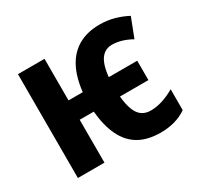

<svg xmlns="http://www.w3.org/2000/svg" viewBox="-125 -712 911 876"><g transform="rotate(-30 330.5 -273.5)"><path d="M490 10Q421 10 375 -16.5Q329 -43 303.5 -96Q278 -149 271 -226H197V0H57V-547H197V-328H272Q280 -402 307 -453Q334 -504 380.5 -530.5Q427 -557 493 -557Q532 -557 568 -547Q604 -537 636 -520L597 -419Q573 -433 546.5 -441Q520 -449 494 -449Q470 -449 452 -435.5Q434 -422 423.5 -395Q413 -368 409 -328H559V-226H409Q413 -183 424 -154.5Q435 -126 454 -113Q473 -100 499 -100Q531 -100 563 -110.5Q595 -121 626 -139V-29Q597 -9 562.5 0.5Q528 10 490 10Z"/></g></svg>

Font: Noto Sans Display Condensed
Style: Bold
Weight: 700
Width: 3
Designer: Monotype Design Team
Foundry: Monotype Imaging Inc.
Version: Version 2.003